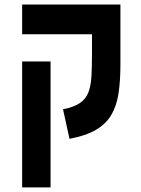

<svg xmlns="http://www.w3.org/2000/svg" viewBox="-20 -606 626 851"><path d="M513.7 -585.9V-318.4Q513.7 -246.1 505.1 -190.9Q496.6 -135.7 472.9 -95.9Q449.2 -56.2 404.8 -30.3Q360.4 -4.4 288.1 9.3L259.3 -121.6Q307.6 -131.3 334 -149.2Q360.4 -167 371.6 -196Q382.8 -225.1 385.3 -267.3Q387.7 -309.6 387.7 -367.2V-454.1H78.1V-585.9ZM204.1 224.6H78.1V-333.5H204.1Z"/></svg>

Font: Cascadia Mono PL
Style: Bold
Weight: 700
Monospace: yes
Designer: Aaron Bell
Foundry: Saja Typeworks
Version: Version 2404.023; ttfautohint (v1.8.4)